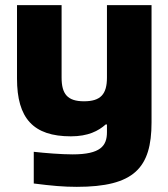

<svg xmlns="http://www.w3.org/2000/svg" viewBox="-20 -520 653 745"><path d="M568 -45V-500H395V-219C395 -155 371 -127 306 -127C242 -127 219 -155 219 -219V-500H46V-215C46 -61 109 9 255 9C322 9 362 -12 390 -37H395V-7C395 46 370 79 262 79C218 79 155 74 111 69V192C182 201 227 205 278 205C500 205 568 132 568 -45Z"/></svg>

Font: LT Wave Black
Style: Regular
Weight: 900
Designer: Daniel Lyons
Version: Version 2.5 (Glyphs App)